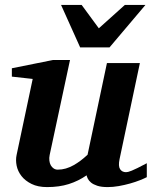

<svg xmlns="http://www.w3.org/2000/svg" viewBox="-20 -742 614 774"><path d="M571.8 -27.8Q561.5 -22.5 543.7 -15.4Q525.9 -8.3 504.2 -2.2Q482.4 3.9 459 8.1Q435.5 12.2 414.1 12.2Q388.2 12.2 372.1 6.8Q356 1.5 346.9 -6.1Q337.9 -13.7 334 -21.7Q330.1 -29.8 329.1 -35.2Q295.9 -12.2 257.3 0Q218.8 12.2 169.9 12.2Q132.8 12.2 107.2 -0.5Q81.5 -13.2 66.7 -32.2Q51.8 -51.3 47.1 -74Q42.5 -96.7 46.9 -117.2L111.8 -423.8L27.8 -433.1V-466.8L192.9 -500H262.2L180.2 -117.2Q177.7 -105.5 179 -94.7Q180.2 -84 184.6 -75.9Q189 -67.9 196.3 -63Q203.6 -58.1 212.9 -58.1Q229.5 -58.1 245.4 -62.7Q261.2 -67.4 276.1 -75.7Q291 -84 305.2 -94.7Q319.3 -105.5 333 -118.2L411.1 -487.8H543.9L461.9 -100.1Q456.1 -72.3 464.1 -60.1Q472.2 -47.9 487.8 -47.9Q491.7 -47.9 496.8 -49.1Q502 -50.3 511 -54Q520 -57.6 534.4 -64.7Q548.8 -71.8 571.8 -84ZM421.4 -550.8H303.2L226.1 -722.2H309.1L378.4 -627.9L483.4 -722.2H566.4Z"/></svg>

Font: Charis SIL Am
Style: Bold Italic
Weight: 700
Italic angle: -11°
Foundry: SIL International
Version: Version 5.000